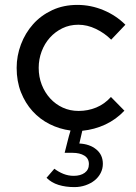

<svg xmlns="http://www.w3.org/2000/svg" viewBox="-20 -525 555 784"><path d="M301 -72Q339 -72 373 -86Q407 -100 433 -129Q447 -115 460.5 -101Q474 -87 488 -73Q454 -37 410 -16.5Q366 4 316 9Q313 22 310 35Q307 48 304 61Q346 63 373 85Q400 107 400 144Q400 164 391 181.5Q382 199 366.5 211.5Q351 224 329.5 231.5Q308 239 284 239Q248 239 219 230Q190 221 170 201Q178 191 186 182.5Q194 174 202 164Q219 177 239 185Q259 193 281 193Q309 193 326 180.5Q343 168 343 145Q343 122 324.5 110.5Q306 99 276 99H244Q250 76 255.5 53.5Q261 31 268 8Q223 2 183 -18Q143 -38 113 -71Q83 -104 65.5 -148.5Q48 -193 48 -248Q48 -297 65.5 -343.5Q83 -390 115 -426Q147 -462 193 -483.5Q239 -505 296 -505Q351 -505 402.5 -483.5Q454 -462 492 -424Q477 -409 463 -393.5Q449 -378 434 -363Q407 -390 371.5 -407Q336 -424 300 -424Q264 -424 234.5 -409.5Q205 -395 183.5 -371Q162 -347 150 -315Q138 -283 138 -248Q138 -211 150.5 -179Q163 -147 185 -123Q207 -99 236.5 -85.5Q266 -72 301 -72Z"/></svg>

Font: Rosa Sans
Style: Regular
Weight: 400
Designer: Pentagram / MCKL
Foundry: Pentagram / MCKL
Version: Version 1.005;September 16, 2019;FontCreator 11.5.0.2425 64-